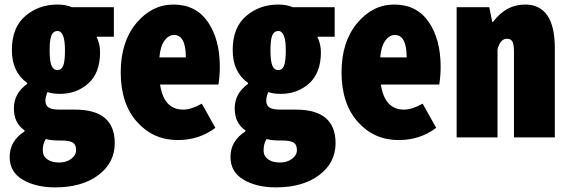

<svg xmlns="http://www.w3.org/2000/svg" viewBox="-20 -604 2491 844"><path d="M221.7 219.7Q137.7 219.7 80.1 186Q22.5 152.3 22.5 85.9Q22.5 15.6 87.9 -26.4V-31.2Q41 -62.5 41 -127.9Q41 -193.4 99.6 -235.4V-239.3Q32.2 -287.1 32.2 -383.8Q32.2 -483.4 91.3 -533.7Q150.4 -584 232.4 -584Q269.5 -584 295.9 -572.3H480.5V-442.4H404.3Q419.9 -411.1 419.9 -374Q419.9 -284.2 368.7 -237.8Q317.4 -191.4 244.1 -191.4Q210.9 -191.4 188.5 -199.2Q179.7 -177.7 179.7 -162.1Q179.7 -140.6 193.8 -131.3Q208 -122.1 244.1 -122.1H310.5Q484.4 -122.1 484.4 25.4Q484.4 111.3 412.6 165.5Q340.8 219.7 221.7 219.7ZM265.6 -383.8Q265.6 -467.8 232.4 -467.8Q214.8 -467.8 206.5 -449.2Q198.2 -430.7 198.2 -383.8Q198.2 -335 206.5 -315.4Q214.8 -295.9 232.4 -295.9Q250 -295.9 257.8 -314.9Q265.6 -334 265.6 -383.8ZM240.2 110.4Q271.5 110.4 293 94.2Q314.5 78.1 314.5 55.7Q314.5 31.2 299.3 22.5Q284.2 13.7 251 13.7H246.1Q199.2 13.7 181.6 6.8Q168 26.4 168 57.6Q168 82 187.5 96.2Q207 110.4 240.2 110.4Z M761.7 11.7Q653.3 11.7 582 -68.4Q510.7 -148.4 510.7 -286.1Q510.7 -419.9 579.1 -502Q647.5 -584 742.2 -584Q840.8 -584 893.6 -507.8Q946.3 -431.6 946.3 -309.6Q946.3 -273.4 940.4 -232.4H683.6Q700.2 -122.1 785.2 -122.1Q820.3 -122.1 867.2 -148.4L926.8 -42Q855.5 11.7 761.7 11.7ZM680.7 -351.6H796.9Q796.9 -450.2 745.1 -450.2Q720.7 -450.2 702.6 -424.8Q684.6 -399.4 680.7 -351.6Z M1192.4 219.7Q1108.4 219.7 1050.8 186Q993.2 152.3 993.2 85.9Q993.2 15.6 1058.6 -26.4V-31.2Q1011.7 -62.5 1011.7 -127.9Q1011.7 -193.4 1070.3 -235.4V-239.3Q1002.9 -287.1 1002.9 -383.8Q1002.9 -483.4 1062 -533.7Q1121.1 -584 1203.1 -584Q1240.2 -584 1266.6 -572.3H1451.2V-442.4H1375Q1390.6 -411.1 1390.6 -374Q1390.6 -284.2 1339.4 -237.8Q1288.1 -191.4 1214.8 -191.4Q1181.6 -191.4 1159.2 -199.2Q1150.4 -177.7 1150.4 -162.1Q1150.4 -140.6 1164.6 -131.3Q1178.7 -122.1 1214.8 -122.1H1281.2Q1455.1 -122.1 1455.1 25.4Q1455.1 111.3 1383.3 165.5Q1311.5 219.7 1192.4 219.7ZM1236.3 -383.8Q1236.3 -467.8 1203.1 -467.8Q1185.5 -467.8 1177.2 -449.2Q1168.9 -430.7 1168.9 -383.8Q1168.9 -335 1177.2 -315.4Q1185.5 -295.9 1203.1 -295.9Q1220.7 -295.9 1228.5 -314.9Q1236.3 -334 1236.3 -383.8ZM1210.9 110.4Q1242.2 110.4 1263.7 94.2Q1285.2 78.1 1285.2 55.7Q1285.2 31.2 1270 22.5Q1254.9 13.7 1221.7 13.7H1216.8Q1169.9 13.7 1152.3 6.8Q1138.7 26.4 1138.7 57.6Q1138.7 82 1158.2 96.2Q1177.7 110.4 1210.9 110.4Z M1732.4 11.7Q1624 11.7 1552.7 -68.4Q1481.4 -148.4 1481.4 -286.1Q1481.4 -419.9 1549.8 -502Q1618.2 -584 1712.9 -584Q1811.5 -584 1864.3 -507.8Q1917 -431.6 1917 -309.6Q1917 -273.4 1911.1 -232.4H1654.3Q1670.9 -122.1 1755.9 -122.1Q1791 -122.1 1837.9 -148.4L1897.5 -42Q1826.2 11.7 1732.4 11.7ZM1651.4 -351.6H1767.6Q1767.6 -450.2 1715.8 -450.2Q1691.4 -450.2 1673.3 -424.8Q1655.3 -399.4 1651.4 -351.6Z M1987.3 0V-572.3H2130.9L2143.6 -507.8H2147.5Q2204.1 -584 2288.1 -584Q2418.9 -584 2418.9 -391.6V0H2239.3V-376Q2239.3 -409.2 2232.4 -421.4Q2225.6 -433.6 2208 -433.6Q2179.7 -433.6 2167 -387.7V0Z"/></svg>

Font: Gen Shin Gothic Monospace Heavy
Style: Bold
Weight: 800
Designer: [Source Han Sans]
Ryoko NISHIZUKA  (kana & ideographs); Paul D. Hunt (Latin, Greek & Cyrillic); Wenlong ZHANG  (bopomofo
Version: Version 1.002.20150607